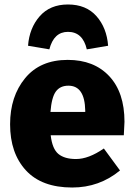

<svg xmlns="http://www.w3.org/2000/svg" viewBox="-20 -818 597 856"><path d="M283 -676Q220 -676 200 -598L105 -614Q111 -693 157 -745.5Q203 -798 283 -798Q364 -798 410 -746Q456 -694 462 -614L367 -598Q349 -676 283 -676ZM535 -275Q535 -269 532 -215H206Q213 -154 240.5 -131.5Q268 -109 319 -109Q375 -109 443 -156L515 -58Q423 18 302 18Q166 18 95.5 -58.5Q25 -135 25 -264Q25 -388 92 -469.5Q159 -551 282 -551Q399 -551 467 -478.5Q535 -406 535 -275ZM360 -319V-325Q358 -436 285 -436Q248 -436 229 -410Q210 -384 205 -319Z"/></svg>

Font: FiraGO ExtraBold
Style: Regular
Weight: 800
Designer: bBox Type
Foundry: bBox Type GmbH
Version: Version 1.001;PS 001.001;hotconv 1.0.88;makeotf.lib2.5.64775